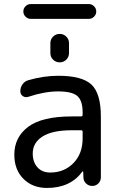

<svg xmlns="http://www.w3.org/2000/svg" viewBox="-20 -927 574 936"><path d="M382.8 -285.2Q382.8 -292 375 -292H330.1Q235.4 -292 187.5 -261.7Q139.6 -231.4 139.6 -178.7Q139.6 -136.7 162.6 -111.3Q185.5 -85.9 224.6 -85.9Q293 -85.9 337.9 -131.8Q382.8 -177.7 382.8 -252ZM375 -359.4Q382.8 -359.4 382.8 -367.2V-379.9Q382.8 -436.5 356.9 -459Q331.1 -481.4 263.7 -481.4Q197.3 -481.4 118.2 -455.1Q103.5 -450.2 91.3 -458.5Q79.1 -466.8 79.1 -482.4Q79.1 -501 89.8 -516.1Q100.6 -531.2 118.2 -536.1Q192.4 -557.6 263.7 -557.6Q380.9 -557.6 426.3 -514.2Q471.7 -470.7 471.7 -359.4V-62.5Q471.7 -44.9 459.5 -32.7Q447.3 -20.5 429.7 -20.5Q412.1 -20.5 399.4 -32.7Q386.7 -44.9 386.7 -62.5L385.7 -89.8Q385.7 -90.8 384.3 -91.3Q382.8 -91.8 381.8 -90.8Q323.2 -10.7 209 -10.7Q138.7 -10.7 94.2 -55.2Q49.8 -99.6 49.8 -172.9Q49.8 -257.8 117.2 -308.6Q184.6 -359.4 330.1 -359.4ZM129.9 -835Q115.2 -835 104.5 -845.7Q93.8 -856.4 93.8 -871.1Q93.8 -885.7 104.5 -896.5Q115.2 -907.2 129.9 -907.2H413.1Q427.7 -907.2 438.5 -896.5Q449.2 -885.7 449.2 -871.1Q449.2 -856.4 438.5 -845.7Q427.7 -835 413.1 -835ZM225.6 -668V-716.8Q225.6 -735.4 238.8 -748.5Q252 -761.7 271 -761.7Q290 -761.7 303.2 -748.5Q316.4 -735.4 316.4 -716.8V-668Q316.4 -649.4 303.2 -636.2Q290 -623 271 -623Q252 -623 238.8 -636.2Q225.6 -649.4 225.6 -668Z"/></svg>

Font: Gen Jyuu Gothic Regular
Style: Regular
Weight: 400
Designer: [Source Han Sans]
Ryoko NISHIZUKA  (kana & ideographs); Paul D. Hunt (Latin, Greek & Cyrillic); Wenlong ZHANG  (bopomofo
Version: Version 1.002.20150607